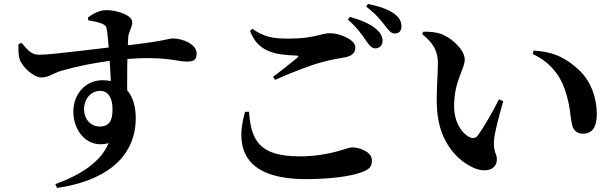

<svg xmlns="http://www.w3.org/2000/svg" viewBox="-20 -853 3040 948"><path d="M253 55.9 261.5 74.9C480.7 44 650.2 -62.7 650.2 -270.1C650.2 -369.4 606.1 -456.9 485.7 -456.9C403.7 -456.9 342.2 -390.1 342.2 -302C342.2 -201.4 415.7 -117.7 516.3 -146.3C477.4 -52.2 375.5 12.1 253 55.9ZM472.1 -228.3C426.1 -228.3 395 -267.1 395 -312.3C395 -364.7 428.2 -404.2 475 -404.2C517.3 -404.2 535.6 -364.4 535.6 -314.6C535.6 -256.9 519.5 -228.3 472.1 -228.3ZM185.4 -470.4C220.1 -470.4 240.6 -491.4 288.2 -505.1C348.1 -522.1 462.6 -549.1 598.7 -560.7C791 -577.8 855.5 -548.9 901.1 -548.9C931.4 -548.9 951 -554 951 -587.9C951 -634.4 884.3 -663.2 831 -663.2C814.3 -663.2 793 -649.4 580 -625.8C496.8 -617 225.5 -581.2 171.9 -582.7C137.2 -583.4 121.6 -600.2 86.3 -641.2L71.2 -634.6C70.3 -612.7 70.3 -585.1 76.6 -562.8C87.6 -523.1 145.7 -470.4 185.4 -470.4ZM528.6 -418.4 609.2 -340.6C605.8 -443.1 608.9 -624.6 613.3 -671.6C615.8 -696.1 633 -717.1 633 -744.2C633 -776.9 560.8 -803 504.2 -803C471 -803 437.6 -783.8 414.3 -766.9L415.8 -752.6C443.6 -748.2 467.6 -743.1 484.5 -735.8C500.5 -728.8 505.5 -722.4 507.9 -705C517.8 -637.7 527.9 -456.3 528.6 -418.4Z M1832.1 -614.1C1853.6 -614.1 1868.6 -628.8 1868.6 -649.7C1869.4 -668.9 1862 -687.2 1840.4 -706.5C1810.4 -734.8 1762.9 -754 1707.4 -769.7L1697.5 -756.3C1743.9 -716.1 1768.5 -679.8 1786.8 -652.9C1802.7 -628.8 1815.6 -614.8 1832.1 -614.1ZM1491 31.4C1606.4 31.4 1706.5 18.2 1761.2 -0.9C1804.9 -16.9 1816.3 -29.3 1816.3 -61.3C1816.3 -103.5 1755.5 -125.2 1718.7 -125.2C1691 -125.2 1611.6 -81.1 1458.3 -81.1C1260.8 -81.1 1219.2 -160.2 1209.6 -301.2L1189.8 -300.9C1134.3 -108.1 1198.7 31.4 1491 31.4ZM1328.2 -474 1337.9 -458.6C1426.6 -498.1 1515.9 -532.4 1575.8 -547.7C1612.6 -558 1650.5 -563.9 1682.4 -569.7C1718.4 -576.6 1734.4 -591.8 1734.4 -619.4C1734.4 -657.6 1657.4 -689.1 1609.8 -689.1C1561.7 -689.1 1536 -662.3 1404 -662.3C1323.1 -662.3 1283.3 -671.8 1226 -710.8L1214.3 -700.5C1253.9 -595.2 1339.1 -582.6 1442.9 -578.6C1455 -577.9 1456 -574.9 1447.2 -567.2C1418.1 -543.6 1367.2 -502.2 1328.2 -474ZM1929.6 -687.6C1950.4 -687.6 1962.2 -701.2 1962.2 -722.8C1962.2 -745.7 1952.9 -765.4 1927.4 -784.8C1899.3 -805.5 1853.8 -822.1 1797 -833.4L1788.1 -820.5C1840.4 -780.1 1861.2 -751.2 1879.4 -728.4C1898.8 -703.4 1910.2 -687.6 1929.6 -687.6Z M2322.8 -22.6C2385.7 3 2433.2 -20.2 2433.2 -65.7C2433.2 -97.3 2416.9 -95.1 2418.7 -155.7C2420.1 -190.6 2442.3 -276 2464.8 -353.1L2443.8 -362.4C2409.1 -295.9 2373.2 -231.3 2339.5 -184.3C2328.6 -169.8 2314.9 -168.6 2299.9 -175.1C2267.5 -189.1 2222.1 -241.9 2222.1 -328.7C2222.1 -454.5 2274.6 -510.3 2274.6 -559.2C2274.6 -605.5 2214.7 -661.5 2164.2 -683.1C2134.6 -695.2 2096.3 -697 2069.7 -696.4L2064.5 -684.5C2117.7 -642.2 2142.1 -600.9 2142.1 -543.5C2142.1 -474.9 2132 -386.9 2138.5 -307.7C2150.2 -146.8 2242.2 -56.6 2322.8 -22.6ZM2857.4 -192.8C2905.8 -192.8 2926.7 -226.8 2926.7 -289.7C2926.7 -366.6 2899.4 -451.1 2838.5 -507.5C2779.5 -562.4 2720.2 -597.1 2614.9 -603.1L2610 -586.3C2689.2 -550.7 2743.2 -486.3 2768.4 -412.9C2797.9 -328.6 2794.5 -273.7 2806.1 -231.1C2814.2 -204 2836.1 -192.8 2857.4 -192.8Z"/></svg>

Font: Source Han Serif CN VF
Style: Regular
Weight: 250
Designer: Ryoko NISHIZUKA 西塚涼子 (kana & ideographs); Frank Grießhammer (Latin, Greek & Cyrillic); Wenlong ZHANG 张文龙 (bopomofo); San
Foundry: Adobe
Version: Version 2.002;hotconv 1.1.0;makeotfexe 2.6.0